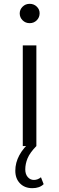

<svg xmlns="http://www.w3.org/2000/svg" viewBox="-20 -763 309 1003"><path d="M99 -526H170V0H99ZM83 -693Q83 -713 98 -728Q113 -743 135 -743Q157 -743 172 -728.5Q187 -714 187 -694Q187 -672 172 -657Q157 -642 135 -642Q113 -642 98 -657Q83 -672 83 -693ZM60 129Q60 45 144 -27L170 0Q136 35 124 64Q112 93 112 122Q112 147 125 162Q138 177 157 177Q177 177 194 163L208 199Q187 220 149 220Q109 220 84.5 195Q60 170 60 129Z"/></svg>

Font: Montserrat-Regular
Style: Regular
Weight: 400
Version: Version 7.200